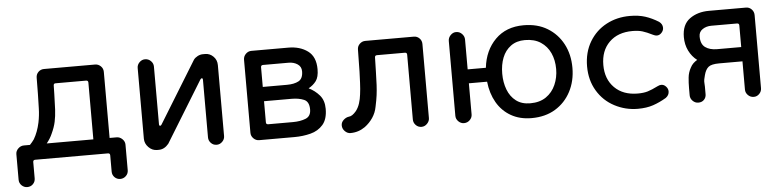

<svg xmlns="http://www.w3.org/2000/svg" viewBox="-42 -745 4357 1071"><g transform="rotate(-5 2136.5 -209.0)"><path d="M74 120Q56 120 42.5 107Q29 94 29 75V-68Q29 -86 43 -99.5Q57 -113 75 -113H109Q116 -120 121.5 -127Q127 -134 133 -142Q156 -181 167 -233Q175 -272 176 -312Q177 -352 178 -392L179 -483Q179 -502 192 -515Q205 -528 224 -528H510Q528 -528 541.5 -515Q555 -502 555 -483V-113H594Q612 -113 626 -99.5Q640 -86 640 -68V75Q640 94 626.5 107Q613 120 595 120Q576 120 563 107Q550 94 550 75V-16Q550 -28 538 -28H131Q119 -28 119 -16V75Q119 94 106 107Q93 120 74 120ZM203 -113H464V-431Q464 -443 452 -443H281Q270 -443 270 -431L269 -383Q268 -333 266 -296.5Q264 -260 257.5 -229.5Q251 -199 235 -165Q224 -139 203 -113Z M813 -23Q786 -23 765.5 -44Q745 -65 745 -92V-488Q745 -506 758.5 -519.5Q772 -533 790 -533Q809 -533 822.5 -519.5Q836 -506 836 -488V-166Q836 -156 842 -156Q846 -156 850 -162L1062 -507Q1070 -518 1084.5 -525.5Q1099 -533 1114 -533H1127Q1153 -533 1172.5 -513.5Q1192 -494 1192 -465V-68Q1192 -50 1178.5 -36.5Q1165 -23 1147 -23Q1128 -23 1115 -36.5Q1102 -50 1102 -68V-390Q1102 -400 1096 -400Q1093 -400 1088 -394L878 -52Q854 -23 823 -23Z M1385 -28Q1367 -28 1353.5 -41.5Q1340 -55 1340 -73V-482Q1340 -501 1353.5 -514.5Q1367 -528 1385 -528H1592Q1657 -528 1700.5 -496Q1744 -464 1744 -394Q1744 -350 1727.5 -328Q1711 -306 1685 -292Q1720 -275 1745 -246Q1770 -217 1770 -170Q1770 -112 1743 -81Q1716 -50 1673 -39Q1630 -28 1583 -28ZM1431 -322H1566Q1607 -322 1632 -335.5Q1657 -349 1657 -390Q1657 -416 1636 -430Q1615 -444 1586 -444H1443Q1431 -444 1431 -432ZM1443 -112H1581Q1623 -112 1653 -124Q1683 -136 1683 -174Q1683 -218 1654 -230Q1625 -242 1586 -242H1431V-124Q1431 -112 1443 -112Z M1896 -23Q1879 -23 1865 -37Q1851 -51 1851 -70Q1851 -87 1865 -100Q1879 -113 1896 -115Q1914 -116 1936 -142Q1950 -160 1957.5 -183.5Q1965 -207 1968 -233Q1972 -262 1973.5 -297Q1975 -332 1976 -360L1978 -483Q1978 -502 1991.5 -515Q2005 -528 2023 -528H2295Q2313 -528 2326 -515Q2339 -502 2339 -483V-68Q2339 -51 2325.5 -37Q2312 -23 2294 -23Q2275 -23 2262 -36.5Q2249 -50 2249 -68V-431Q2249 -443 2237 -443H2081Q2069 -443 2069 -431L2067 -351Q2066 -307 2064.5 -277.5Q2063 -248 2059.5 -221Q2056 -194 2048 -157Q2042 -124 2023.5 -96.5Q2005 -69 1978 -49Q1941 -23 1896 -23Z M2910 -18Q2844 -18 2794.5 -46.5Q2745 -75 2716 -125.5Q2687 -176 2680 -242H2578V-68Q2578 -50 2564.5 -36.5Q2551 -23 2532 -23Q2514 -23 2500.5 -36.5Q2487 -50 2487 -68V-487Q2487 -505 2500.5 -519Q2514 -533 2532 -533Q2551 -533 2564.5 -519Q2578 -505 2578 -487V-320H2680Q2691 -417 2751.5 -477.5Q2812 -538 2910 -538Q2987 -538 3043 -504Q3099 -470 3130 -411.5Q3161 -353 3161 -278Q3161 -204 3130 -145Q3099 -86 3043 -52Q2987 -18 2910 -18ZM2910 -101Q2963 -101 2998.5 -125.5Q3034 -150 3052 -191Q3070 -232 3070 -279Q3070 -329 3052 -368.5Q3034 -408 2998.5 -431.5Q2963 -455 2910 -455Q2863 -455 2831 -431.5Q2799 -408 2783.5 -368.5Q2768 -329 2768 -279Q2768 -230 2783.5 -189.5Q2799 -149 2830.5 -125Q2862 -101 2910 -101Z M3505 -18Q3436 -18 3375 -50Q3314 -82 3278.5 -141.5Q3243 -201 3243 -278Q3243 -357 3279 -417Q3314 -475 3373 -506.5Q3432 -538 3505 -538Q3554 -538 3591 -526Q3628 -514 3665 -491Q3684 -477 3684 -456Q3684 -441 3672.5 -428.5Q3661 -416 3646 -416Q3637 -416 3625 -422Q3591 -439 3568 -446Q3545 -453 3512 -453Q3430 -453 3382 -405.5Q3334 -358 3334 -278Q3334 -199 3382 -151Q3430 -103 3512 -103Q3545 -103 3568 -110Q3591 -117 3625 -134Q3637 -140 3646 -140Q3661 -140 3672.5 -127.5Q3684 -115 3684 -100Q3684 -79 3665 -65Q3628 -43 3591 -30.5Q3554 -18 3505 -18Z M3844 -23Q3826 -23 3812.5 -36.5Q3799 -50 3799 -68V-107Q3799 -139 3802 -167.5Q3805 -196 3819 -221Q3826 -235 3836 -244.5Q3846 -254 3858 -261Q3829 -283 3812 -317.5Q3795 -352 3795 -394Q3795 -464 3839 -496Q3883 -528 3947 -528H4155Q4173 -528 4186 -514.5Q4199 -501 4199 -482V-73Q4199 -55 4186 -41.5Q4173 -28 4155 -28Q4136 -28 4122.5 -41.5Q4109 -55 4109 -73V-231H3979Q3935 -231 3918.5 -217.5Q3902 -204 3894 -174Q3890 -161 3888 -149.5Q3886 -138 3887 -129Q3888 -119 3888 -108.5Q3888 -98 3888 -89V-66Q3888 -48 3876 -35.5Q3864 -23 3844 -23ZM3974 -311H4109V-432Q4109 -444 4097 -444H3953Q3925 -444 3904 -430Q3883 -416 3883 -390Q3883 -347 3908 -329Q3933 -311 3974 -311Z"/></g></svg>

Font: Huninn
Style: Regular
Weight: 400
Designer: justfont
Foundry: justfont
Version: Version 1.003